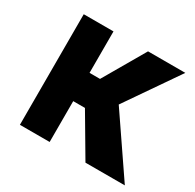

<svg xmlns="http://www.w3.org/2000/svg" viewBox="-122 -661 807 794"><g transform="rotate(30 282.0 -264.0)"><path d="M63 0H205V-195H261L376 0H564L375 -277L548 -528H370L255 -330H205V-528H63Z"/></g></svg>

Font: Aerodynamic
Style: Regular
Weight: 500
Designer: Google
Version: Version 2.000980; 2014